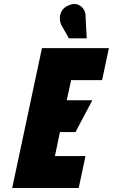

<svg xmlns="http://www.w3.org/2000/svg" viewBox="-20 -941 565 961"><path d="M408 -866Q407 -884 395.5 -899Q384 -914 365 -919.5Q346 -925 321 -913Q298 -903 288.5 -885Q279 -867 279.5 -848.5Q280 -830 287 -816L325 -749H414ZM41 0H374L408 -160H255L280 -280H358L442 -439H314L336 -540H491L525 -700H190Z"/></svg>

Font: Advent Pro Black
Style: Italic
Weight: 900
Italic angle: -12°
Version: Version 3.000